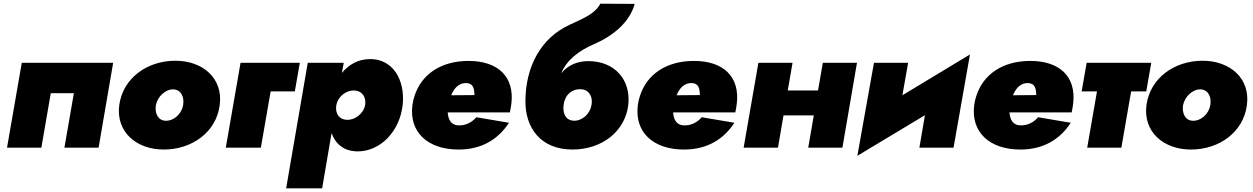

<svg xmlns="http://www.w3.org/2000/svg" viewBox="-20 -800 6789 1040"><path d="M593 -460H98L18 0H204L255 -295H380L329 0H514Z M626 -231C607 -86 718 10 867 10C1020 10 1151 -84 1170 -230C1190 -375 1079 -471 930 -471C777 -471 646 -377 626 -231ZM824 -229C833 -277 876 -317 919 -316C961 -314 979 -275 972 -231C964 -183 921 -144 877 -146C836 -147 818 -186 824 -229Z M1283 -460 1203 0H1393L1446 -305H1577L1604 -460Z M1725 220 1776 -79C1797 -21 1842 20 1918 20C2038 20 2144 -85 2161 -230C2176 -369 2106 -481 1985 -480C1920 -480 1869 -450 1832 -405L1842 -460H1647L1530 220ZM1958 -232C1950 -186 1904 -149 1859 -151C1819 -152 1796 -182 1801 -226L1803 -235C1813 -280 1857 -311 1898 -310C1942 -308 1964 -275 1958 -232Z M2737 -135 2560 -165C2538 -139 2503 -118 2460 -121C2424 -124 2408 -151 2405 -191H2742C2746 -209 2748 -227 2750 -239C2767 -383 2679 -470 2518 -470C2368 -470 2262 -397 2225 -279C2220 -263 2216 -248 2214 -231C2195 -86 2295 10 2464 10C2590 10 2679 -46 2737 -135ZM2507 -350C2544 -348 2549 -320 2550 -285L2424 -284C2439 -322 2466 -352 2507 -350Z M2826 -250C2826 -111 2905 10 3082 10C3242 9 3365 -88 3383 -230C3399 -367 3310 -469 3167 -469C3104 -469 3055 -445 3020 -403C3049 -474 3114 -525 3198 -561C3304 -607 3391 -681 3418 -779L3232 -780C3203 -726 3144 -702 3066 -666C2910 -595 2826 -439 2826 -250ZM3032 -213H3026V-214L3032 -213C3032 -284 3076 -317 3123 -317C3164 -317 3193 -284 3184 -231C3176 -183 3134 -146 3091 -146C3053 -146 3032 -172 3032 -213Z M3958 -135 3781 -165C3759 -139 3724 -118 3681 -121C3645 -124 3629 -151 3626 -191H3963C3967 -209 3969 -227 3971 -239C3988 -383 3900 -470 3739 -470C3589 -470 3483 -397 3446 -279C3441 -263 3437 -248 3435 -231C3416 -86 3516 10 3685 10C3811 10 3900 -46 3958 -135ZM3728 -350C3765 -348 3770 -320 3771 -285L3645 -284C3660 -322 3687 -352 3728 -350Z M4088 -460 4008 0H4194L4224 -175H4388L4358 0H4543L4622 -460H4437L4411 -310H4247L4273 -460Z M4899 -460H4714L4624 44L4990 -176L4960 0H5145L5234 -505L4868 -284Z M5780 -135 5603 -165C5581 -139 5546 -118 5503 -121C5467 -124 5451 -151 5448 -191H5785C5789 -209 5791 -227 5793 -239C5810 -383 5722 -470 5561 -470C5411 -470 5305 -397 5268 -279C5263 -263 5259 -248 5257 -231C5238 -86 5338 10 5507 10C5633 10 5722 -46 5780 -135ZM5550 -350C5587 -348 5592 -320 5593 -285L5467 -284C5482 -322 5509 -352 5550 -350Z M5866 -460 5839 -305H5922L5869 0H6054L6107 -305H6189L6216 -460Z M6190 -231C6171 -86 6282 10 6431 10C6584 10 6715 -84 6734 -230C6754 -375 6643 -471 6494 -471C6341 -471 6210 -377 6190 -231ZM6388 -229C6397 -277 6440 -317 6483 -316C6525 -314 6543 -275 6536 -231C6528 -183 6485 -144 6441 -146C6400 -147 6382 -186 6388 -229Z"/></svg>

Font: Jost* Black
Style: Italic
Weight: 900
Italic angle: -10°
Version: Version 3.7